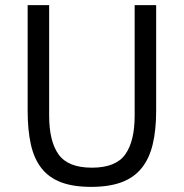

<svg xmlns="http://www.w3.org/2000/svg" viewBox="-20 -718 718 750"><path d="M172 -698V-266Q172 -166 209 -114.5Q246 -63 339 -63Q432 -63 469 -114.5Q506 -166 506 -266V-698H590V-286Q590 -210 576.5 -154Q563 -98 533 -61Q503 -24 454.5 -6Q406 12 336 12Q266 12 218.5 -6Q171 -24 142 -61Q113 -98 100.5 -154Q88 -210 88 -286V-698Z"/></svg>

Font: IBM Plex Sans Hebrew
Style: Regular
Weight: 400
Designer: Mike Abbink, Paul van der Laan, Pieter van Rosmalen, Yanek Iontef
Foundry: Bold Monday
Version: Version 1.2